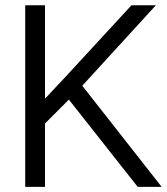

<svg xmlns="http://www.w3.org/2000/svg" viewBox="-20 -728 650 748"><path d="M78.2 -707.5H155.3V-343.5L241.3 -435.3L492.2 -707.5H587.3L300.5 -394L609.8 0H516.5L248.3 -340L155.3 -246.7V0H78.2Z"/></svg>

Font: FreesentationVF
Style: Regular
Weight: 400
Designer: glyphs from Roboto by Christian Robertson / Hangul glyphs from Noto Sans CJK(Source Han Sans) by Jang Soo-young and Kang
Foundry: PT&
Version: Version 2.001;Glyphs 3.3.1 (3343)